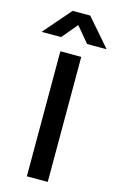

<svg xmlns="http://www.w3.org/2000/svg" viewBox="-191 -1012 657 1068"><g transform="rotate(15 138.0 -477.5)"><path d="M80 -720H200.3V0H80ZM88 -955H189L325.7 -797.5H213.2L138.5 -886.7L63.8 -797.5H-48.7Z"/></g></svg>

Font: Tap Sans
Style: Regular
Weight: 400
Designer: Tap Payments
Foundry: Tap Payments
Version: Version 1.001;Glyphs 3.1.2 (3151)